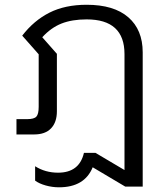

<svg xmlns="http://www.w3.org/2000/svg" viewBox="-20 -570 695 814"><path d="M230 224.1Q201.7 224.1 173.8 216.3Q146 208.5 128.9 195.8V134.8Q171.9 162.1 226.1 162.1Q316.4 162.1 335.9 78.1H384.8L507.8 150.9V-340.8Q507.8 -487.8 347.2 -487.8Q285.2 -487.8 240.7 -470.2Q196.3 -452.6 159.2 -412.1L221.2 -341.8V-98.1Q221.2 -51.8 196.5 -25.9Q171.9 0 125 0H49.8V-64.9H95.2Q124.5 -64.9 134.3 -75.7Q144 -86.4 144 -117.2V-339.8L74.2 -418.9Q123.5 -482.9 189.7 -516.4Q255.9 -549.8 347.2 -549.8Q462.9 -549.8 523.9 -496.8Q585 -443.8 585 -348.1V221.2H511.2L373 139.2Q338.4 224.1 230 224.1Z"/></svg>

Font: Prompt Light
Style: Regular
Weight: 300
Designer: Katatrad Team
Foundry: CadsonDemak
Version: Version 1.000;PS 001.000;hotconv 1.0.88;makeotf.lib2.5.64775